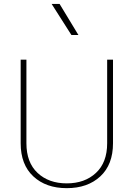

<svg xmlns="http://www.w3.org/2000/svg" viewBox="-20 -954 682 979"><path d="M526.4 -649.9V-223.6Q526.4 -125.5 469.2 -72.3Q412.1 -19 320.3 -19Q228.5 -19 171.6 -72.3Q114.7 -125.5 114.7 -223.6V-649.9H85.4V-223.6Q85.4 -114.7 149.9 -54.7Q214.4 5.4 320.3 5.4Q426.8 5.4 491.5 -54.7Q556.2 -114.7 556.2 -223.6V-649.9ZM379.9 -775.4 283.7 -934.1H243.2L344.2 -775.4Z"/></svg>

Font: Estedad-FD-VF Thin
Style: Regular
Weight: 100
Designer: Amin Abedi
Version: Version 5.0